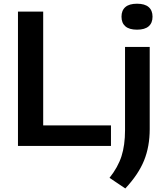

<svg xmlns="http://www.w3.org/2000/svg" viewBox="-20 -804 916 1058"><path d="M79 0V-740H218V-113H591.5V0ZM583.5 176Q630 117.5 649.5 56.8Q669 -4 669 -87V-545.5H805V-92.5Q805 3.5 773.8 80.5Q742.5 157.5 670.5 234.5ZM649.5 -712Q649.5 -746.5 670.8 -765Q692 -783.5 735 -783.5Q778 -783.5 799.2 -765Q820.5 -746.5 820.5 -712Q820.5 -677.5 799.2 -659Q778 -640.5 735 -640.5Q692 -640.5 670.8 -659Q649.5 -677.5 649.5 -712Z"/></svg>

Font: Encode Sans Semi Expanded SmBd
Style: Regular
Weight: 600
Width: 6
Designer: Multiple Designers
Foundry: Impallari Type
Version: Version 2.000